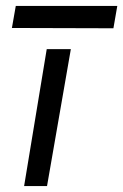

<svg xmlns="http://www.w3.org/2000/svg" viewBox="-20 -625 414 645"><path d="M20 -531 33 -605H374L361 -530ZM137 -460H218L138 0H61Z"/></svg>

Font: Von Book
Style: Italic
Weight: 400
Version: Version 4.000; ttfautohint (v1.8.4.7-5d5b)